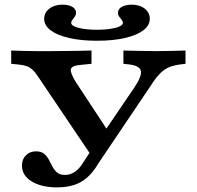

<svg xmlns="http://www.w3.org/2000/svg" viewBox="-20 -786 837 817"><path d="M394.8 -85.1 144.1 -456.9Q130.5 -477.7 118.8 -488.7Q107.2 -499.7 93 -504.7Q78.7 -509.7 56.4 -511.7L27.7 -514.5V-571Q47.7 -570.2 79.4 -569.4Q111.1 -568.5 134.1 -568.5H140.3H142.5Q166 -568.5 195.9 -568.5Q225.7 -568.5 257.5 -569Q289.2 -569.4 318.5 -569.8Q347.7 -570.2 369.4 -571V-514.5L324.9 -510.1Q284.2 -506.9 281.4 -491.2Q278.5 -475.6 303.3 -435.8L447.3 -216.9L401.9 -193.1L551.9 -414Q584 -461.9 579.4 -484.2Q574.7 -506.4 530.2 -511.7L505.1 -514.5V-571Q537.8 -570.2 574.2 -569.4Q610.5 -568.5 646.5 -568.5Q678.4 -568.5 710.4 -569.4Q742.3 -570.2 769.3 -571V-514.5L749.1 -512.1Q723.3 -508.9 702.9 -501.4Q682.6 -493.9 663.5 -475.8Q644.3 -457.6 621.7 -421.7ZM223.2 11.3Q155.6 11.3 114.5 -14.2Q73.4 -39.7 73.4 -81.8Q73.4 -108.2 90.2 -125.1Q106.9 -142 133.4 -142Q155 -142 167.3 -131.9Q179.7 -121.7 187.7 -106.8Q195.6 -92 203.4 -76.9Q211.2 -61.9 223.3 -51.7Q235.4 -41.6 256.1 -41.6Q278.2 -41.6 297.8 -54.4Q317.5 -67.3 332.8 -92.8L377.3 -160.9L432.3 -144L396.4 -87.1Q375.4 -52 350.5 -30.3Q325.6 -8.6 294.3 1.3Q263 11.3 223.2 11.3ZM392.7 -612.6Q324.8 -612.6 274.2 -624.3Q223.7 -635.9 195.9 -656.8Q168 -677.7 168 -705.9Q168 -732.1 189.9 -749.1Q211.8 -766.1 244.8 -766.1Q272.1 -766.1 287.7 -756.9Q303.4 -747.7 303.4 -731.7Q303.4 -722.6 298.4 -715.2Q293.4 -707.8 288.1 -701.5Q282.9 -695.3 282.9 -689.1Q282.9 -675.6 314.2 -667.5Q345.6 -659.4 392.7 -659.4Q440.2 -659.4 471.6 -667.5Q503 -675.6 503 -689.1Q503 -695.3 497.8 -701.5Q492.5 -707.8 487.3 -715.2Q482 -722.6 482 -731.7Q482 -747.7 498.3 -756.9Q514.6 -766.1 541.1 -766.1Q574.5 -766.1 596 -749.1Q617.4 -732.1 617.4 -705.9Q617.4 -677.7 589.6 -656.8Q561.8 -635.9 511.4 -624.3Q461.1 -612.6 392.7 -612.6Z"/></svg>

Font: Playfair 5pt SemiExpanded Light
Style: Regular
Weight: 300
Width: 6
Designer: Claus Eggers Sørensen
Foundry: Claus Eggers Sørensen
Version: Version 2.203